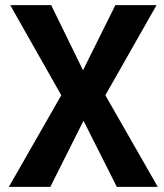

<svg xmlns="http://www.w3.org/2000/svg" viewBox="-20 -731 640 751"><path d="M304.7 -456.1 431.2 -710.9H592.3L392.1 -358.4L597.2 0H437L306.6 -258.8L176.8 0H14.6L219.7 -358.4L20 -710.9H180.2Z"/></svg>

Font: TypoPRO Roboto Mono
Style: Bold
Weight: 700
Designer: Google
Version: Version 2.000986; 2015; ttfautohint (v1.3)